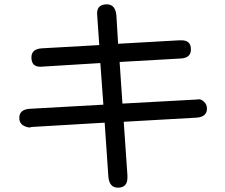

<svg xmlns="http://www.w3.org/2000/svg" viewBox="-20 -791 1040 886"><path d="M125 -205 123 -204Q121 -203 116 -203Q105 -203 93 -209Q69 -220 69 -247Q69 -286 118 -289L457 -308L443 -500L166 -483Q125 -483 125 -526Q125 -565 173 -568L438 -583L429 -714L428 -729Q428 -771 473 -771Q512 -771 517 -721L525 -589L807 -605H818Q861 -605 861 -563Q861 -523 813 -521L532 -505L545 -313L893 -332L895 -333H897Q910 -333 922.5 -320.5Q935 -308 935 -290Q935 -251 886 -248L551 -229L568 18V29Q568 75 524 75Q484 75 480 23L463 -225Z"/></svg>

Font: 寒蝉全圆体
Style: Regular
Weight: 400
Designer: Warren2060
      Designed by Motoya company      

      [Varela Round]
      Joe Prince(Latin component); Avraham Cornf
Foundry: ChillType
Version: Version 3.200